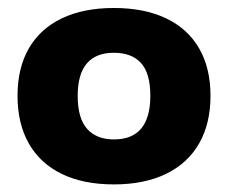

<svg xmlns="http://www.w3.org/2000/svg" viewBox="-20 -770 586 493"><path d="M25 -524Q25 -595.5 54.2 -646Q83.5 -696.5 139 -723Q194.5 -749.5 272.5 -749.5Q350.5 -749.5 406.2 -723Q462 -696.5 491.2 -646Q520.5 -595.5 520.5 -524Q520.5 -452.5 491.2 -401.5Q462 -350.5 406.2 -323.5Q350.5 -296.5 272.5 -296.5Q194.5 -296.5 139 -323.2Q83.5 -350 54.2 -401.2Q25 -452.5 25 -524ZM366 -524Q366 -582 342 -608.2Q318 -634.5 272.5 -634.5Q179.5 -634.5 179.5 -524Q179.5 -466 203.8 -439Q228 -412 272.5 -412Q366 -412 366 -524Z"/></svg>

Font: Encode Sans Semi Expanded
Style: Bold
Weight: 700
Width: 6
Designer: Multiple Designers
Foundry: Impallari Type
Version: Version 2.000